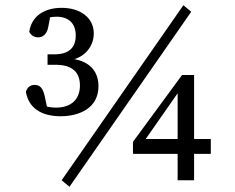

<svg xmlns="http://www.w3.org/2000/svg" viewBox="-20 -690 900 735"><path d="M246 25 712 -645 682 -670 216 0 246 25ZM162 -482V-442H193C258 -442 286 -412 286 -363C286 -310 253 -278 194 -278C176 -278 159 -281 138 -288L164 -261L152 -318C145 -355 131 -365 113 -365C99 -365 86 -359 79 -339C89 -279 135 -245 212 -245C285 -245 357 -277 357 -360C357 -428 309 -467 225 -467L232 -459C292 -459 339 -504 339 -562C339 -621 289 -660 216 -660C153 -660 101 -631 92 -568C99 -554 112 -547 126 -547C144 -547 160 -559 165 -588L175 -641L146 -618C168 -624 184 -626 197 -626C242 -626 270 -601 270 -554C270 -507 243 -482 188 -482H162ZM489 -101H787V-158H519L528 -144L674 -353H660V0H723V-403H677L489 -147V-101Z"/></svg>

Font: Source Serif Variable
Style: Regular
Weight: 389
Designer: Frank Grießhammer
Foundry: Adobe Systems Incorporated
Version: Version 3.001;hotconv 1.0.111;makeotfexe 2.5.65597